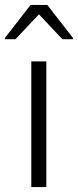

<svg xmlns="http://www.w3.org/2000/svg" viewBox="-35 -759 316 779"><path d="M92 0V-510H153V0ZM-15 -600V-605L89 -739H157L261 -605V-600H218L123 -701L28 -600Z"/></svg>

Font: Saira Light
Style: Regular
Weight: 300
Designer: Hector Gatti with collaboration of the Omnibus-Type team
Foundry: Omnibus-Type
Version: Version 1.100; ttfautohint (v1.8.3)